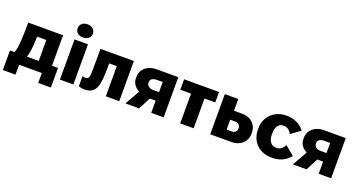

<svg xmlns="http://www.w3.org/2000/svg" viewBox="-46 -1477 4365 2335"><g transform="rotate(20 2136.0 -309.5)"><path d="M10 128H174V0H468V128H632V-125H554V-520H103C103 -309 95 -181 68 -125H10ZM228 -125C249 -168 260 -261 263 -396H382V-125Z M788 -577C849 -577 889 -611 889 -661C889 -712 848 -747 788 -747C730 -747 691 -712 691 -661C691 -611 730 -577 788 -577ZM702 0H876V-520H702Z M1020 11C1144 11 1193 -60 1196 -267L1198 -390H1296V0H1470V-520H1038L1037 -257C1037 -160 1031 -126 985 -126C977 -126 960 -128 946 -134V-2C970 7 992 11 1020 11Z M1550 0H1727L1808 -157H1884V0H2045V-520H1761C1646 -520 1565 -449 1565 -348V-328C1565 -268 1603 -222 1658 -192ZM1809 -269C1761 -269 1727 -297 1727 -332V-343C1727 -378 1761 -400 1809 -400H1887V-269Z M2259 0H2433V-385H2572V-520H2120V-385H2259Z M2647 0H2925C3038 0 3117 -75 3117 -175V-193C3117 -293 3041 -368 2932 -368H2821V-520H2647ZM2815 -122V-250H2887C2919 -250 2946 -223 2946 -191V-181C2946 -148 2919 -122 2887 -122Z M3442 11H3451C3552 11 3628 -27 3682 -96L3564 -193C3537 -144 3505 -120 3461 -120H3454C3393 -120 3352 -169 3352 -254V-266C3352 -355 3389 -404 3451 -404H3454C3497 -404 3528 -384 3556 -333L3677 -422C3624 -492 3545 -531 3448 -531H3440C3288 -531 3173 -421 3173 -274V-249C3173 -99 3283 11 3442 11Z M3717 0H3894L3975 -157H4051V0H4212V-520H3928C3813 -520 3732 -449 3732 -348V-328C3732 -268 3770 -222 3825 -192ZM3976 -269C3928 -269 3894 -297 3894 -332V-343C3894 -378 3928 -400 3976 -400H4054V-269Z"/></g></svg>

Font: Fixel Display ExtraBold
Style: Regular
Weight: 800
Designer: AlfaBravo + MacPaw
Foundry: Kyrylo Tkachov, Marchela Mozhyna, Serhii Makarenko, Maria Weinstein, Zakhar Kryvoshyya
Version: Version 1.211